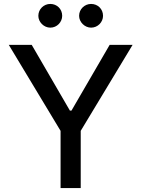

<svg xmlns="http://www.w3.org/2000/svg" viewBox="-20 -955 718 975"><path d="M287.6 -290.5V0H389.9V-290.5L653.4 -727.3H536.9L343 -393.5H334.9L141 -727.3H24.5ZM235.4 -814.6C269.5 -814.6 295.8 -843 295.8 -874.6C295.8 -909.1 269.5 -935 235.4 -935C202.8 -935 174.7 -909.1 174.7 -874.6C174.7 -843 202.8 -814.6 235.4 -814.6ZM442.5 -814.6C476.9 -814.6 503.2 -843 503.2 -874.6C503.2 -909.1 476.9 -935 442.5 -935C410.2 -935 381.7 -909.1 381.7 -874.6C381.7 -843 410.2 -814.6 442.5 -814.6Z"/></svg>

Font: Inter 465
Style: Regular
Weight: 400
Designer: Rasmus Andersson
Foundry: rsms
Version: Version 3.019;Glyphs 3.1.2 (3151)